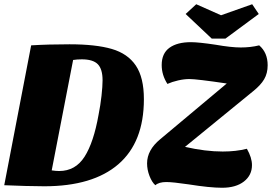

<svg xmlns="http://www.w3.org/2000/svg" viewBox="-27 -874 1283 906"><path d="M301 -665Q425 -665 500.5 -643Q576 -621 614 -564.5Q652 -508 652 -406Q652 -203 531.5 -99Q411 5 182 5Q144 5 91.5 3.5Q39 2 -7 0L120 -660Q202 -665 301 -665ZM252 -67Q329 -67 372 -134.5Q415 -202 438 -332Q447 -377 452 -422Q457 -467 457 -495Q457 -548 434.5 -571Q412 -594 359 -594Q337 -594 318 -591L217 -70Q237 -67 252 -67ZM867 -501Q842 -501 813.5 -494.5Q785 -488 763 -478Q736 -520 736 -567Q736 -622 772.5 -648.5Q809 -675 874 -675Q910 -675 990 -663Q1064 -650 1109 -650Q1156 -650 1196 -660Q1236 -626 1236 -566Q1236 -528 1219.5 -500Q1203 -472 1168 -444L846 -181Q942 -159 1024 -159Q1087 -159 1138 -172Q1162 -130 1162 -95Q1162 -47 1124 -17.5Q1086 12 1021 12Q963 12 863 -4Q788 -15 758 -15Q723 -15 706 0Q690 -14 678.5 -43.5Q667 -73 667 -103Q667 -166 729 -217L1043 -480Q901 -501 867 -501ZM1163 -854 1194 -808 1037 -692H972L849 -808L899 -854L1016 -802Z"/></svg>

Font: Sansita ExtraBold Italic
Style: Regular
Weight: 800
Italic angle: -11°
Designer: Pablo Cosgaya
Foundry: Omnibus-Type
Version: Version 1.006